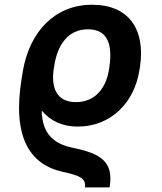

<svg xmlns="http://www.w3.org/2000/svg" viewBox="-20 -573 698 825"><path d="M344.8 232.2H451C469.5 120 411.6 86.3 291.2 61.8C211.6 44.7 160.9 2.5 159.4 -97.7C196.4 -54 246.8 -29.1 313.6 -29.1C458.1 -29.1 558.9 -133.9 579.5 -274.1L581.7 -287.6C604.8 -445 535.5 -552.6 375.4 -552.6C216.6 -552.6 108.3 -437.9 78.8 -271L72.8 -234.4C32.7 14.2 105.8 133.5 250 165.5C319.2 180.8 351.2 191.8 344.8 232.2ZM210.6 -274.1 212.7 -287.6C225.9 -378.2 271 -447.1 358 -447.1C446.7 -447.1 462.7 -375.4 450.3 -287.6L448.2 -274.1C437.1 -199.2 392 -134.2 306.1 -134.2C220.5 -134.2 199.9 -199.9 210.6 -274.1Z"/></svg>

Font: Margiela Sans Semi Bold
Style: Italic
Weight: 600
Italic angle: -9.39999°
Designer: Stefan Endress, Andreas Faust
Version: Version 1.100;FEAKit 1.0